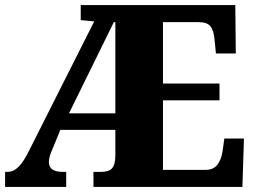

<svg xmlns="http://www.w3.org/2000/svg" viewBox="-20 -734 1002 754"><path d="M0 0V-59H9Q33 -59 52.5 -78.5Q72 -98 92 -138L350 -650L297 -655V-714H904L906 -524H828L823 -574Q820 -613 807 -630Q794 -647 761 -647H620V-406H842V-340H620V-67H788Q818 -67 833.5 -87Q849 -107 854 -140L861 -190H938L932 0H347V-59H378Q408 -59 420.5 -73.5Q433 -88 433 -125V-224H217L187 -151Q172 -119 172 -98Q172 -59 226 -59H240V0ZM251 -289H433V-647H427Z"/></svg>

Font: Noto Serif Hebrew SemiCondensed Black
Style: Regular
Weight: 900
Width: 4
Designer: Monotype Design Team
Foundry: Monotype Imaging Inc.
Version: Version 2.004; ttfautohint (v1.8.4.7-5d5b)